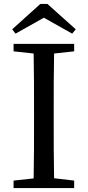

<svg xmlns="http://www.w3.org/2000/svg" viewBox="-20 -956 446 976"><path d="M203 -866 347 -785 365 -807 221 -936H185L42 -807L59 -785ZM357 -733H49V-695L151 -684C153 -588 153 -491 153 -393V-339C153 -241 153 -145 151 -49L49 -38V0H357V-38L255 -50C253 -146 253 -243 253 -339V-393C253 -491 253 -589 255 -684L357 -695Z"/></svg>

Font: Noto Serif CJK JP Medium
Style: Regular
Weight: 500
Designer: Ryoko NISHIZUKA 西塚涼子 (kana & ideographs); Frank Grießhammer (Latin, Greek & Cyrillic); Wenlong ZHANG 张文龙 (bopomofo); San
Foundry: Adobe Systems Incorporated
Version: Version 1.000;PS 1;hotconv 16.6.53;makeotf.lib2.5.65590